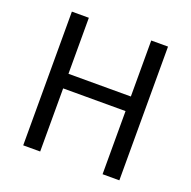

<svg xmlns="http://www.w3.org/2000/svg" viewBox="-129 -861 986 989"><g transform="rotate(20 364.0 -366.5)"><path d="M193 -733H100V0H193V-346H535V0H627V-733H535V-426H193Z"/></g></svg>

Font: Spoqa Han Sans Neo
Style: Regular
Weight: 400
Designer: [Spoqa Han Sans Neo] Dong-huui Kim ___ Younghwa Kang ___ Yujin Lee ___ [Noto Sans] Ryoko NISHIZUKA ____ (kana & ideograp
Foundry: Spoqa (http://www.spoqa-han-sans.com)
Version: Version 1.100;hotconv 1.0.109;makeotfexe 2.5.65596